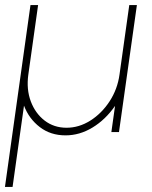

<svg xmlns="http://www.w3.org/2000/svg" viewBox="-80 -520 600 756"><path d="M-60.5 216 40 -500H70L31.5 -226Q23.5 -168.5 41.2 -121Q59 -73.5 95.8 -45.2Q132.5 -17 182 -17Q231 -17 275.8 -45.2Q320.5 -73.5 351.5 -121Q382.5 -168.5 390.5 -226L429 -500H459L388.5 0H358.5L373 -103Q335 -48.5 284.2 -17.8Q233.5 13 178 13Q119 13 76.5 -19.8Q34 -52.5 14.5 -104L-30.5 216Z"/></svg>

Font: Urbanist Thin
Style: Italic
Weight: 100
Italic angle: -8°
Designer: Corey Hu
Foundry: Corey Hu
Version: Version 1.321; ttfautohint (v1.8.4.7-5d5b)